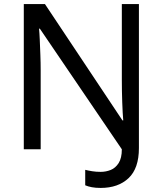

<svg xmlns="http://www.w3.org/2000/svg" viewBox="-20 -734 800 944"><path d="M475 190Q450 190 431.5 186.5Q413 183 399 177V101Q415 105 434 108Q453 111 475 111Q501 111 524.5 101.5Q548 92 563.5 67.5Q579 43 579 0L176 -593H172Q174 -574 175.5 -539Q177 -504 178.5 -464Q180 -424 180 -387V0H97V-714H201L582 -142H586Q583 -174 581 -230.5Q579 -287 579 -342V-714H663V-6Q663 94 612 142Q561 190 475 190Z"/></svg>

Font: Noto Sans Nag Mundari
Style: Regular
Weight: 400
Designer: Muthu Nedumaran
Version: Version 1.000; ttfautohint (v1.8.4.7-5d5b)